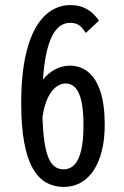

<svg xmlns="http://www.w3.org/2000/svg" viewBox="-20 -726 490 757"><path d="M254.9 -467.1Q297.4 -467.1 328.5 -441.5Q359.5 -415.9 376.2 -364.1Q392.9 -312.4 392.9 -234.4Q392.9 -177.9 381.8 -132.6Q370.7 -87.4 349.9 -55.2Q329 -23.1 298.8 -6Q268.6 11 230.7 11Q192.9 11 162.1 -6.3Q131.3 -23.6 109.2 -62.2Q87.2 -100.8 75.4 -164.3Q63.6 -227.9 63.6 -320.6Q63.6 -402.9 73.4 -466.3Q83.2 -529.6 101 -575Q118.7 -620.4 143 -649.5Q167.4 -678.5 196.2 -692.2Q225.1 -706 256.6 -706Q288.9 -706 311.3 -695.6Q333.7 -685.3 348.1 -670.9Q362.5 -656.4 370.2 -644.5L318.3 -596.1Q310.9 -607.9 302.7 -616.9Q294.5 -625.9 283.4 -631Q272.2 -636 255.7 -636Q231.6 -636 211.6 -619.2Q191.6 -602.4 177.2 -565.4Q162.7 -528.4 154.7 -468.1Q146.7 -407.7 146.7 -320.6Q146.7 -243 152 -192.1Q157.4 -141.3 167.9 -112Q178.5 -82.8 194 -70.6Q209.4 -58.4 229.6 -58.4Q256.1 -58.4 273.6 -76.7Q291.1 -95 300.1 -133.5Q309.1 -171.9 309.1 -232.3Q309.1 -291.1 300.9 -327.3Q292.6 -363.6 277 -380.2Q261.4 -396.9 239.2 -396.9Q223.1 -396.9 207.8 -387.8Q192.6 -378.8 179.9 -360.1Q167.2 -341.5 158.3 -313.6Q149.4 -285.7 145.7 -248L99.3 -288.6Q106.6 -334.9 122.5 -368.6Q138.4 -402.4 159.8 -424.1Q181.2 -445.9 205.8 -456.5Q230.4 -467.1 254.9 -467.1Z"/></svg>

Font: League Mono Thin Condensed
Style: Regular
Weight: 100
Width: 1
Designer: Tyler Finck
Foundry: The League of Moveable Type / Tyler Finck
Version: Version 2.300;RELEASE